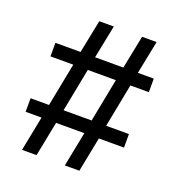

<svg xmlns="http://www.w3.org/2000/svg" viewBox="-128 -812 856 919"><g transform="rotate(20 300.0 -352.5)"><path d="M85 0 120 -177H39V-246H133L176 -467H60V-536H188L222 -705H296L262 -536H406L440 -705H514L480 -536H561V-467H467L424 -246H540V-177H412L377 0H303L338 -177H194L159 0ZM207 -246H350L393 -467H250Z"/></g></svg>

Font: Nunito Sans 12pt ExtraLight 12pt SemiBold
Style: Regular
Weight: 600
Version: Version 3.101;gftools[0.9.27]